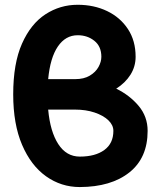

<svg xmlns="http://www.w3.org/2000/svg" viewBox="-20 -755 660 788"><path d="M34.2 -367.7Q34.2 -494.6 70.3 -575.9Q106.4 -657.2 166.5 -696.3Q226.6 -735.4 298.8 -735.4Q365.7 -735.4 419.7 -709.5Q473.6 -683.6 505.1 -635.7Q536.6 -587.9 536.6 -522Q536.6 -481.9 515.4 -448.2Q494.1 -414.6 457 -391.1Q512.2 -364.3 549.1 -320.3Q585.9 -276.4 585.9 -217.8Q585.9 -106.9 511 -47.4Q436 12.2 307.6 12.7Q231 12.7 168.9 -31.5Q106.9 -75.7 70.6 -160.6Q34.2 -245.6 34.2 -367.7ZM298.8 -610.4Q249 -610.4 217.5 -564.2Q186 -518.1 177.7 -430.2H288.1Q324.7 -430.2 348.6 -444.6Q372.6 -459 384.3 -480.2Q396 -501.5 396 -522Q396 -564.5 367.4 -587.4Q338.9 -610.4 298.8 -610.4ZM288.1 -305.2H177.7Q186 -214.8 219.2 -163.6Q252.4 -112.3 307.6 -112.3Q371.1 -112.3 408.2 -139.4Q445.3 -166.5 445.3 -217.8Q445.3 -241.7 424.6 -261.5Q403.8 -281.2 368.2 -293.2Q332.5 -305.2 288.1 -305.2Z"/></svg>

Font: Giphurs
Style: Bold
Weight: 700
Version: Version 0.920; ttfautohint (v1.8.4.7-5d5b)